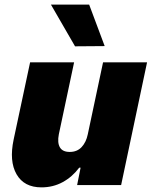

<svg xmlns="http://www.w3.org/2000/svg" viewBox="-20 -799 655 829"><path d="M304 -599 200 -779H365L432 -600ZM159 10Q84 10 51.5 -46.5Q19 -103 39 -197L110 -530H300L234 -219Q227 -183 238.5 -163Q250 -143 281 -143Q313 -143 332.5 -164Q352 -185 359 -219L425 -530H615L503 0H313L328 -75H322Q292 -35 250.5 -12.5Q209 10 159 10Z"/></svg>

Font: Be Vietnam Pro Black
Style: Italic
Weight: 900
Italic angle: -12°
Designer: Lam Bao, Tony Le, Vietanh Nguyen
Foundry: Yellow Type Foundry
Version: Version 1.002; ttfautohint (v1.8.3)